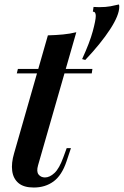

<svg xmlns="http://www.w3.org/2000/svg" viewBox="-20 -824 553 858"><path d="M393 -516 390 -496H55L60 -516ZM150 -85Q142 -57 152.5 -44Q163 -31 181 -31Q202 -31 223.5 -51Q245 -71 263 -121L278 -162H297L277 -102Q256 -40 219 -13Q182 14 131 14Q86 14 62.5 -6Q39 -26 34.5 -60.5Q30 -95 43 -139L194 -666Q230 -667 261.5 -670Q293 -673 321 -680ZM347 -560Q381 -634 394.5 -684Q408 -734 408 -753Q408 -772 395 -772L398 -793Q405 -793 411 -792.5Q417 -792 423 -792Q453 -792 474 -796Q495 -800 511 -804Q513 -802 513 -794Q513 -756 472 -693Q431 -630 361 -556Z"/></svg>

Font: Playfair Display SemiBold
Style: Italic
Weight: 600
Italic angle: -14°
Designer: Claus Eggers Sørensen
Foundry: Claus Eggers Sørensen
Version: Version 1.203